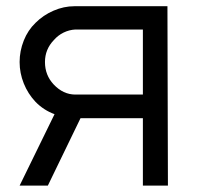

<svg xmlns="http://www.w3.org/2000/svg" viewBox="-20 -582 619 602"><path d="M428 0V-211.5H232.5L130 0H41.5L151 -224Q117 -236.5 91.5 -262.5Q67.5 -288 54.5 -320.5Q41.5 -353 41.5 -387.5Q41.5 -422 54.5 -454.8Q67.5 -487.5 91.5 -510.5Q115.5 -534.5 147.8 -548.5Q180 -562.5 213.5 -562.5H505L506.5 0ZM428 -285.5V-489.5H216.5Q197 -488.5 179.2 -479.8Q161.5 -471 149 -456.5Q121 -427.5 121 -387.5Q121 -346.5 148 -317.5Q178 -285.5 216.5 -285.5Z"/></svg>

Font: Russisch Sans
Style: Regular
Weight: 400
Designer: Michael Sharanda (font) & Cristiano Sobral (main changes)
Foundry: Michael Sharanda
Version: Version 2.00;October 25, 2020;FontCreator 13.0.0.2681 64-bit